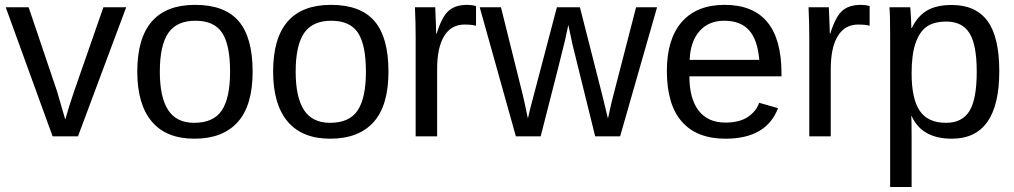

<svg xmlns="http://www.w3.org/2000/svg" viewBox="-20 -558 4153 786"><path d="M299.3 0 496.6 -528.3H403.3L283.2 -183.6L264.2 -126L247.1 -68.8C228.8 -133 217.6 -171.5 213.4 -184.6L97.2 -528.3H3.4L195.3 0Z M1014.2 -264.6C1014.2 -358.1 995.1 -427 957 -471.4C918.9 -515.9 859.5 -538.1 778.8 -538.1C620.9 -538.1 542 -446.9 542 -264.6C542 -175.8 561.7 -107.8 601.1 -60.8C640.5 -13.8 698.7 9.8 775.9 9.8C853.4 9.8 912.4 -12.9 953.1 -58.1C993.8 -103.4 1014.2 -172.2 1014.2 -264.6ZM921.9 -264.6C921.9 -192.7 910.6 -139.8 887.9 -106C865.3 -72.1 827.6 -55.2 774.9 -55.2C726.4 -55.2 690.8 -72.7 668.2 -107.7C645.6 -142.7 634.3 -195 634.3 -264.6C634.3 -336.3 645.8 -388.9 668.7 -422.6C691.7 -456.3 728.8 -473.1 780.3 -473.1C831.4 -473.1 867.8 -456.6 889.4 -423.6C911.1 -390.5 921.9 -337.6 921.9 -264.6Z M1570.3 -264.6C1570.3 -358.1 1551.3 -427 1513.2 -471.4C1475.1 -515.9 1415.7 -538.1 1335 -538.1C1177.1 -538.1 1098.1 -446.9 1098.1 -264.6C1098.1 -175.8 1117.8 -107.8 1157.2 -60.8C1196.6 -13.8 1254.9 9.8 1332 9.8C1409.5 9.8 1468.6 -12.9 1509.3 -58.1C1550 -103.4 1570.3 -172.2 1570.3 -264.6ZM1478 -264.6C1478 -192.7 1466.7 -139.8 1444.1 -106C1421.5 -72.1 1383.8 -55.2 1331.1 -55.2C1282.6 -55.2 1247 -72.7 1224.4 -107.7C1201.7 -142.7 1190.4 -195 1190.4 -264.6C1190.4 -336.3 1201.9 -388.9 1224.9 -422.6C1247.8 -456.3 1285 -473.1 1336.4 -473.1C1387.5 -473.1 1423.9 -456.6 1445.6 -423.6C1467.2 -390.5 1478 -337.6 1478 -264.6Z M1681.6 0H1769.5V-275.4C1769.5 -334 1779.1 -379 1798.3 -410.4C1817.5 -441.8 1845.4 -457.5 1881.8 -457.5C1901.4 -457.5 1917 -455.9 1928.7 -452.6V-533.2C1916.7 -536.5 1904.8 -538.1 1893.1 -538.1C1859.9 -538.1 1834.1 -529.8 1815.9 -513.2C1797.7 -496.6 1781.6 -465.7 1767.6 -420.4H1765.6C1765.6 -432.5 1764.3 -468.4 1761.7 -528.3H1678.7C1680.7 -483.4 1681.6 -442.4 1681.6 -405.3Z M2518.6 0 2669.9 -528.3H2584L2483.9 -140.6L2468.8 -72.8L2446.3 -165.5L2354 -528.3H2259.8L2149.4 -108.9L2141.1 -72.8C2129.4 -129.4 2122.4 -161.6 2120.1 -169.4L2030.8 -528.3H1943.8L2091.8 0H2193.4C2253.6 -234.4 2286.8 -365.3 2293 -392.8C2299.2 -420.3 2303.7 -441.4 2306.6 -456.1L2324.2 -373.5L2416.5 0Z M2802.2 -245.6H3179.2V-257.3C3179.2 -444.5 3101.6 -538.1 2946.3 -538.1C2870.4 -538.1 2812.1 -514.8 2771.2 -468.3C2730.4 -421.7 2710 -354.8 2710 -267.6C2710 -175.8 2730.4 -106.6 2771.2 -60.1C2812.1 -13.5 2871.6 9.8 2949.7 9.8C3061.7 9.8 3133.5 -31.9 3165 -115.2L3087.9 -137.2C3079.8 -113.8 3064.2 -94.4 3041.3 -79.1C3018.3 -63.8 2987.8 -56.2 2949.7 -56.2C2901.5 -56.2 2864.9 -72.6 2839.8 -105.5C2814.8 -138.3 2802.2 -185.1 2802.2 -245.6ZM3088.4 -313H2803.2C2805.2 -362.8 2818.6 -401.9 2843.5 -430.4C2868.4 -458.9 2902.2 -473.1 2944.8 -473.1C2988.8 -473.1 3022.5 -460.4 3045.9 -434.8C3069.3 -409.3 3083.5 -368.7 3088.4 -313Z M3293 0H3380.9V-275.4C3380.9 -334 3390.5 -379 3409.7 -410.4C3428.9 -441.8 3456.7 -457.5 3493.2 -457.5C3512.7 -457.5 3528.3 -455.9 3540 -452.6V-533.2C3528 -536.5 3516.1 -538.1 3504.4 -538.1C3471.2 -538.1 3445.5 -529.8 3427.2 -513.2C3409 -496.6 3392.9 -465.7 3378.9 -420.4H3377C3377 -432.5 3375.7 -468.4 3373 -528.3H3290C3292 -483.4 3293 -442.4 3293 -405.3Z M4070.8 -266.6C4070.8 -360 4054.7 -428.5 4022.5 -472.2C3990.2 -515.8 3941.6 -537.6 3876.5 -537.6C3834.5 -537.6 3800.6 -530 3774.9 -514.9C3749.2 -499.8 3728.5 -475.9 3712.9 -443.4H3710.9C3710.9 -449.5 3710.5 -460.9 3709.7 -477.5C3708.9 -494.1 3708.2 -506.4 3707.5 -514.4C3706.9 -522.4 3706.4 -527 3706.1 -528.3H3621.1C3623 -510.7 3624 -474.8 3624 -420.4V207.5H3711.9V1C3711.9 -51.8 3711.3 -79.4 3710 -82H3712.4C3740.4 -20.8 3795.1 9.8 3876.5 9.8C4006 9.8 4070.8 -82.4 4070.8 -266.6ZM3978.5 -264.6C3978.5 -189.1 3968.5 -135.3 3948.5 -103.3C3928.5 -71.2 3896.6 -55.2 3853 -55.2C3803.2 -55.2 3767.3 -71.6 3745.1 -104.5C3723 -137.4 3711.9 -188.5 3711.9 -257.8C3711.9 -307.6 3717 -348.1 3727.3 -379.2C3737.5 -410.2 3752.5 -433.1 3772.2 -447.8C3791.9 -462.4 3819.2 -469.7 3854 -469.7C3897.3 -469.7 3928.9 -453.9 3948.7 -422.4C3968.6 -390.8 3978.5 -338.2 3978.5 -264.6Z"/></svg>

Font: Arimo
Style: Regular
Weight: 400
Designer: Steve Matteson
Foundry: Monotype Imaging Inc.
Version: Version 1.32